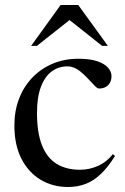

<svg xmlns="http://www.w3.org/2000/svg" viewBox="-20 -738 499 768"><path d="M293.5 -503Q340 -503 369.2 -493Q398.5 -483 412.2 -467.2Q426 -451.5 426 -433.5Q426 -418.5 419.8 -407.2Q413.5 -396 402.5 -390Q391.5 -384 376 -384Q370 -384 360.8 -393Q351.5 -402 339.8 -415Q328 -428 313.8 -441.5Q299.5 -455 283.5 -463.8Q267.5 -472.5 249.5 -472.5Q215 -472.5 187.5 -452.8Q160 -433 144 -391.5Q128 -350 128 -285.5Q128 -207 148 -156.8Q168 -106.5 206.2 -82.8Q244.5 -59 300.5 -59Q337.5 -59 372.2 -74.5Q407 -90 431.5 -121.5L440 -114Q411.5 -68.5 382.5 -41.2Q353.5 -14 321.5 -2Q289.5 10 252 10Q191 10 142.5 -19Q94 -48 65.8 -103Q37.5 -158 37.5 -237Q37.5 -294 56 -342.5Q74.5 -391 108.8 -427Q143 -463 190 -483Q237 -503 293.5 -503ZM104.5 -554.5 222.5 -718H293L411.5 -554.5H388.5L241.5 -671H275L127.5 -554.5Z"/></svg>

Font: Newsreader 60pt
Style: Regular
Weight: 400
Designer: Hugues Gentile
Foundry: Production Type
Version: Version 1.003